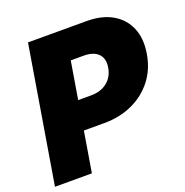

<svg xmlns="http://www.w3.org/2000/svg" viewBox="-130 -846 928 964"><g transform="rotate(-20 334.0 -364.0)"><path d="M1.5 0 122.1 -727.5H435.5Q516.6 -727.5 572 -695.6Q627.4 -663.6 651.9 -605.5Q676.3 -547.4 663.1 -469.7Q650.4 -391.6 606.2 -334.7Q562 -277.8 494.4 -246.8Q426.8 -215.8 343.8 -215.8H234.4L198.7 0ZM259.8 -369.1H329.1Q381.3 -369.1 415.3 -396.5Q449.2 -423.8 457 -469.7Q465.3 -517.1 439.9 -543.2Q414.6 -569.3 362.3 -569.3H293Z"/></g></svg>

Font: Inter Black
Style: Italic
Weight: 900
Italic angle: -9.39999°
Designer: Rasmus Andersson
Foundry: rsms
Version: Version 4.000;git-a52131595